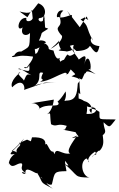

<svg xmlns="http://www.w3.org/2000/svg" viewBox="-20 -1047 725 1170"><path d="M303 -123C276 -119 265 -208 251 -151C268 -192 244 -213 175 -210L168 -186L145 -196L95 -175C123 -158 71 -151 82 -118C45 -147 22 -84 127 -203C91 -147 1 -94 70 -109C15 -69 42 -19 33 -57C55 -9 83 -58 112 -51C126 -37 89 -20 141 10C79 -17 143 38 135 -4C145 -35 206 21 206 6C249 74 213 57 302 103C227 53 294 65 227 34C243 29 260 88 296 77C314 0 309 -2 383 -4C390 3 374 -44 377 -67C383 -56 420 -19 371 -50C465 29 426 33 526 35C482 30 461 -59 507 -82C554 -33 474 -67 559 -123C582 -95 551 -113 541 -90C580 -130 586 -134 586 -127C618 -160 609 -192 606 -223C636 -247 612 -256 611 -302C652 -264 646 -271 685 -319C575 -323 587 -309 586 -365C556 -388 503 -396 536 -358C553 -411 506 -439 448 -437C547 -358 556 -416 540 -393C578 -393 577 -348 507 -353C519 -407 506 -442 440 -450C471 -411 457 -412 459 -483C479 -460 463 -474 464 -572C483 -549 481 -574 498 -602C512 -590 482 -634 563 -595C480 -647 545 -613 531 -628C539 -651 517 -741 491 -650C504 -692 520 -741 435 -662C495 -670 442 -695 406 -768C454 -781 407 -772 436 -722C377 -678 409 -753 370 -683C320 -668 362 -639 342 -686C353 -716 328 -650 306 -739C253 -750 296 -749 259 -780C186 -771 244 -688 147 -729C202 -711 182 -688 143 -636C105 -646 145 -611 158 -652C165 -595 152 -618 92 -626C96 -640 126 -610 215 -565C139 -609 146 -599 125 -554C133 -561 66 -603 104 -606C99 -603 36 -552 54 -515C119 -580 136 -513 126 -499L252 -543L318 -546C210 -539 200 -529 185 -520C248 -560 195 -618 243 -603C210 -541 269 -577 224 -548C288 -556 319 -586 385 -607C342 -610 411 -602 380 -588C409 -616 373 -563 411 -624C447 -585 445 -600 416 -582C451 -572 481 -568 454 -538C449 -476 445 -434 383 -434C358 -426 390 -440 380 -490C333 -412 322 -436 337 -420C342 -387 265 -423 215 -381C231 -380 213 -425 167 -417L308 -440C304 -400 286 -361 266 -351C295 -363 281 -358 291 -290C327 -270 326 -299 387 -280C365 -235 378 -268 378 -258C353 -256 359 -259 472 -235C439 -243 499 -187 516 -138C529 -213 496 -270 466 -285C473 -263 407 -271 459 -216C414 -201 404 -202 450 -221C422 -180 379 -124 408 -112C357 -101 322 -155 312 -107L305 -123ZM415 -939C436 -980 374 -927 335 -944C317 -930 327 -995 366 -982C321 -947 377 -903 342 -946C371 -868 298 -900 352 -834C372 -824 343 -777 288 -749C388 -830 311 -816 351 -747C310 -735 380 -738 387 -733C462 -746 402 -770 446 -736C538 -739 520 -778 532 -763C568 -711 576 -722 586 -766C505 -773 539 -843 546 -800C499 -886 526 -886 471 -929C526 -949 466 -952 518 -925C501 -949 524 -970 466 -881L389 -981ZM179 -939C183 -920 132 -903 141 -938C89 -943 76 -847 118 -880C101 -831 142 -823 163 -846C158 -746 168 -769 91 -722C161 -710 95 -761 67 -710C82 -712 35 -703 60 -699C116 -709 110 -711 193 -701C209 -666 182 -769 197 -747C237 -768 270 -773 248 -779C279 -792 235 -806 217 -799C247 -859 212 -833 274 -872C244 -887 261 -854 248 -961C233 -885 245 -904 256 -947C237 -883 193 -938 228 -938C262 -943 269 -1008 213 -1027C169 -972 172 -958 99 -977L147 -942L174 -986Z"/></svg>

Font: Hussar Lance
Style: Regular
Weight: 700
Foundry: Cannot Into Space Fonts, PlusOne Fonts
Version: Version 2.27